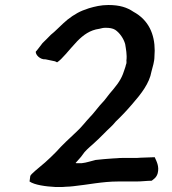

<svg xmlns="http://www.w3.org/2000/svg" viewBox="-20 -746 688 767"><path d="M123 -540C121 -528 140 -507 162 -509L200 -501L208 -497C228 -509 254 -545 289 -582C313 -606 339 -626 377 -631C385 -633 392 -635 401 -635C418 -635 430 -633 440 -627C458 -615 474 -592 480 -570C483 -551 488 -527 485 -504C485 -500 486 -497 485 -493C483 -488 482 -483 481 -479C478 -469 474 -459 471 -450C460 -421 441 -399 418 -372L397 -345C390 -337 384 -331 378 -324C365 -309 354 -293 340 -279C322 -260 305 -237 286 -220C258 -194 228 -166 204 -139C190 -125 174 -109 160 -97C128 -70 104 -51 101 -43L98 -21C118 -7 163 -1 201 1H222C228 1 236 1 243 0C252 0 262 -1 272 -2C331 -8 389 -21 452 -21H525C546 -21 567 -24 586 -24C596 -32 605 -37 610 -54C617 -82 605 -102 598 -118C580 -118 560 -116 541 -116C532 -115 524 -115 517 -115H469C463 -115 455 -115 448 -114L430 -113C407 -112 384 -109 362 -107C344 -103 326 -96 306 -94H288C286 -94 284 -94 282 -95C290 -105 303 -117 310 -128C318 -141 335 -156 350 -169C363 -180 382 -199 397 -214C411 -229 429 -243 442 -260C465 -282 486 -304 509 -331C543 -370 577 -413 585 -460C590 -480 597 -499 597 -521C597 -528 598 -536 598 -544C598 -609 574 -666 513 -699C488 -716 459 -726 413 -726C383 -726 359 -720 335 -713C327 -710 318 -707 310 -704C283 -693 254 -673 233 -653C212 -634 202 -622 183 -607C173 -596 161 -585 150 -574C136 -556 126 -542 123 -540Z"/></svg>

Font: Hussar Pisanka
Style: Kur
Weight: 400
Designer: Robert Jablonski
Foundry: Cannot Into Space Fonts
Version: Version 1.070